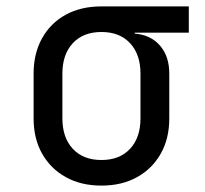

<svg xmlns="http://www.w3.org/2000/svg" viewBox="-20 -570 640 600"><path d="M297 10Q233 10 185.5 -16.5Q138 -43 111.5 -90Q85 -137 85 -200V-340Q85 -403 111.5 -450.5Q138 -498 185.5 -524Q233 -550 297 -550H570V-468H401V-465Q451 -461 480 -427.5Q509 -394 509 -340V-200Q509 -137 482.5 -90Q456 -43 408.5 -16.5Q361 10 297 10ZM297 -70Q354 -70 386.5 -105Q419 -140 419 -200V-340Q419 -400 386.5 -435Q354 -470 297 -470Q240 -470 207.5 -435Q175 -400 175 -340V-200Q175 -140 207.5 -105Q240 -70 297 -70Z"/></svg>

Font: JetBrainsMonoNL NF
Style: Regular
Weight: 400
Designer: Philipp Nurullin, Konstantin Bulenkov
Foundry: JetBrains
Version: Version 2.304; ttfautohint (v1.8.4.7-5d5b);Nerd Fonts 3.2.1